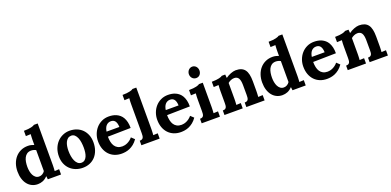

<svg xmlns="http://www.w3.org/2000/svg" viewBox="0 -1669 5283 2591"><g transform="rotate(-20 2642.0 -373.5)"><path d="M510.3 -754.9V-160.6Q510.3 -153.3 510 -143.1Q509.8 -132.8 509.3 -121.1Q508.8 -109.4 508.1 -96.9Q507.3 -84.5 506.3 -73.2L571.3 -76.2V0H381.3L376 -46.4H375Q341.8 -11.7 306.4 2.2Q271 16.1 233.9 16.1Q189 16.1 151.9 -1.7Q114.7 -19.5 88.1 -52.5Q61.5 -85.4 46.9 -132.3Q32.2 -179.2 32.2 -237.3Q32.2 -297.9 50 -348.9Q67.9 -399.9 100.3 -437Q132.8 -474.1 178.5 -495.1Q224.1 -516.1 279.8 -516.1Q307.6 -516.1 328.9 -510.5Q350.1 -504.9 368.7 -498V-564.5Q368.7 -571.8 368.9 -582Q369.1 -592.3 369.6 -604Q370.1 -615.7 370.8 -628.2Q371.6 -640.6 372.6 -651.9L302.2 -648.9V-725.1Q336.9 -725.1 363.5 -728Q390.1 -731 408.9 -735.4Q427.7 -739.7 439.2 -744.9Q450.7 -750 456.1 -754.9ZM286.1 -75.2Q311.5 -75.2 333.5 -88.4Q355.5 -101.6 368.7 -122.6V-423.3Q357.9 -430.7 338.9 -436.3Q319.8 -441.9 297.9 -441.9Q263.2 -440.9 240.2 -424.6Q217.3 -408.2 203.6 -381.6Q189.9 -355 184.3 -321.3Q178.7 -287.6 178.7 -252.4Q178.7 -220.2 184.6 -188.5Q190.4 -156.7 203.4 -131.6Q216.3 -106.4 236.8 -90.8Q257.3 -75.2 286.1 -75.2Z M877 -445.8Q847.7 -444.8 828.1 -429Q808.6 -413.1 796.4 -387.7Q784.2 -362.3 779.1 -330.3Q773.9 -298.3 773.9 -265.6Q773.9 -227.1 780 -189.2Q786.1 -151.4 799.6 -121.6Q813 -91.8 834.2 -73.2Q855.5 -54.7 885.7 -54.7Q915.5 -55.2 934.3 -71.3Q953.1 -87.4 964.1 -113Q975.1 -138.7 979.2 -170.4Q983.4 -202.1 983.4 -234.4Q983.4 -271.5 978.3 -309.3Q973.1 -347.2 960.7 -377.4Q948.2 -407.7 928 -426.8Q907.7 -445.8 877 -445.8ZM878.9 -516.1Q932.6 -516.1 978.8 -498.5Q1024.9 -481 1058.6 -447.8Q1092.3 -414.6 1111.6 -366.9Q1130.9 -319.3 1130.9 -259.3Q1130.9 -196.3 1112.5 -145.3Q1094.2 -94.2 1061.3 -58.3Q1028.3 -22.5 982.4 -3.2Q936.5 16.1 881.8 16.1Q827.6 16.1 781 -1.7Q734.4 -19.5 700.2 -52.5Q666 -85.4 646.5 -132.6Q627 -179.7 627 -238.8Q627 -300.8 647 -352.1Q667 -403.3 701.4 -439.7Q735.8 -476.1 781.7 -496.1Q827.6 -516.1 878.9 -516.1Z M1447.8 -445.8Q1425.8 -445.8 1408.4 -437.5Q1391.1 -429.2 1378.4 -414.6Q1365.7 -399.9 1357.7 -379.2Q1349.6 -358.4 1346.2 -333.5H1530.3Q1529.3 -364.3 1522.9 -385.7Q1516.6 -407.2 1505.6 -420.7Q1494.6 -434.1 1480 -439.9Q1465.3 -445.8 1447.8 -445.8ZM1668.5 -269 1339.8 -263.2Q1339.8 -222.2 1347.4 -187.3Q1355 -152.3 1371.6 -127.2Q1388.2 -102.1 1415 -87.6Q1441.9 -73.2 1481 -73.2Q1496.1 -73.2 1514.6 -77.1Q1533.2 -81.1 1552.5 -89.8Q1571.8 -98.6 1591.3 -113Q1610.8 -127.4 1627.9 -148.4L1672.9 -106Q1646 -67.4 1615.7 -43.5Q1585.4 -19.5 1554.9 -6.3Q1524.4 6.8 1494.9 11.5Q1465.3 16.1 1439.9 16.1Q1384.8 16.1 1339.4 -2.4Q1293.9 -21 1261.2 -55.7Q1228.5 -90.3 1210.7 -139.2Q1192.9 -188 1192.9 -249Q1192.9 -301.8 1210.7 -349.9Q1228.5 -397.9 1261.2 -435.1Q1293.9 -472.2 1340.1 -494.1Q1386.2 -516.1 1442.9 -516.1Q1470.7 -516.1 1498.3 -511.2Q1525.9 -506.3 1551 -494.9Q1576.2 -483.4 1597.9 -464.8Q1619.6 -446.3 1635.3 -418.9Q1650.9 -391.6 1659.9 -354.5Q1668.9 -317.4 1668.5 -269Z M1926.3 -160.6Q1926.3 -153.3 1926 -143.1Q1925.8 -132.8 1925.3 -121.1Q1924.8 -109.4 1924.1 -96.9Q1923.3 -84.5 1922.4 -73.2L1987.3 -76.2V0H1725.1V-64.9Q1746.1 -64.9 1758.1 -71.3Q1770 -77.6 1775.9 -89.4Q1781.7 -101.1 1783.2 -117.4Q1784.7 -133.8 1784.7 -153.8V-564.9Q1784.7 -583 1785.4 -606.4Q1786.1 -629.9 1788.6 -652.3L1718.3 -649.4V-725.1Q1752.9 -725.1 1779.5 -728Q1806.2 -731 1825 -735.4Q1843.8 -739.7 1855.2 -744.9Q1866.7 -750 1872.1 -754.9H1926.3Z M2297.9 -445.8Q2275.9 -445.8 2258.5 -437.5Q2241.2 -429.2 2228.5 -414.6Q2215.8 -399.9 2207.8 -379.2Q2199.7 -358.4 2196.3 -333.5H2380.4Q2379.4 -364.3 2373 -385.7Q2366.7 -407.2 2355.7 -420.7Q2344.7 -434.1 2330.1 -439.9Q2315.4 -445.8 2297.9 -445.8ZM2518.6 -269 2189.9 -263.2Q2189.9 -222.2 2197.5 -187.3Q2205.1 -152.3 2221.7 -127.2Q2238.3 -102.1 2265.1 -87.6Q2292 -73.2 2331.1 -73.2Q2346.2 -73.2 2364.7 -77.1Q2383.3 -81.1 2402.6 -89.8Q2421.9 -98.6 2441.4 -113Q2460.9 -127.4 2478 -148.4L2522.9 -106Q2496.1 -67.4 2465.8 -43.5Q2435.5 -19.5 2405 -6.3Q2374.5 6.8 2345 11.5Q2315.4 16.1 2290 16.1Q2234.9 16.1 2189.5 -2.4Q2144 -21 2111.3 -55.7Q2078.6 -90.3 2060.8 -139.2Q2043 -188 2043 -249Q2043 -301.8 2060.8 -349.9Q2078.6 -397.9 2111.3 -435.1Q2144 -472.2 2190.2 -494.1Q2236.3 -516.1 2293 -516.1Q2320.8 -516.1 2348.4 -511.2Q2376 -506.3 2401.1 -494.9Q2426.3 -483.4 2448 -464.8Q2469.7 -446.3 2485.4 -418.9Q2501 -391.6 2510 -354.5Q2519 -317.4 2518.6 -269Z M2792 -160.6Q2792 -153.3 2791.7 -143.1Q2791.5 -132.8 2791 -121.1Q2790.5 -109.4 2789.8 -96.9Q2789.1 -84.5 2788.1 -73.2L2853 -76.2V0H2590.8V-64.9Q2611.8 -64.9 2623.8 -71.3Q2635.7 -77.6 2641.6 -89.4Q2647.5 -101.1 2648.9 -117.4Q2650.4 -133.8 2650.4 -153.8V-319.8Q2650.4 -337.9 2651.1 -361.3Q2651.9 -384.8 2654.3 -407.2L2584 -404.3V-480Q2618.7 -480 2645.3 -482.9Q2671.9 -485.8 2690.7 -490.2Q2709.5 -494.6 2720.9 -499.8Q2732.4 -504.9 2737.8 -509.8H2792ZM2806.6 -680.2Q2806.6 -663.1 2801.3 -648.4Q2795.9 -633.8 2786.4 -622.6Q2776.9 -611.3 2762.9 -605Q2749 -598.6 2732.4 -598.6Q2715.3 -598.6 2700.9 -605Q2686.5 -611.3 2676.3 -622.6Q2666 -633.8 2660.4 -648.4Q2654.8 -663.1 2654.8 -680.2Q2654.8 -697.3 2660.9 -712.4Q2667 -727.5 2677.5 -738.8Q2688 -750 2701.7 -756.3Q2715.3 -762.7 2731 -762.7Q2747.1 -762.7 2761 -756.3Q2774.9 -750 2785.2 -738.8Q2795.4 -727.5 2801 -712.4Q2806.6 -697.3 2806.6 -680.2Z M3433.6 -160.6Q3433.6 -153.3 3433.3 -143.1Q3433.1 -132.8 3432.6 -121.1Q3432.1 -109.4 3431.4 -96.9Q3430.7 -84.5 3429.7 -73.2L3494.6 -76.2V0H3232.4V-64.9Q3253.4 -64.9 3265.4 -71.3Q3277.3 -77.6 3283.2 -89.4Q3289.1 -101.1 3290.5 -117.4Q3292 -133.8 3292 -153.8L3291.5 -296.4Q3291 -362.3 3271.5 -393.1Q3252 -423.8 3210.4 -423.8Q3184.6 -423.8 3160.4 -413.1Q3136.2 -402.3 3119.1 -387.2V-160.6Q3119.1 -153.3 3118.9 -143.1Q3118.7 -132.8 3118.2 -121.1Q3117.7 -109.4 3116.9 -96.9Q3116.2 -84.5 3115.2 -73.2L3180.2 -76.2V0H2918V-64.9Q2939 -64.9 2950.9 -71.3Q2962.9 -77.6 2968.8 -89.4Q2974.6 -101.1 2976.1 -117.4Q2977.5 -133.8 2977.5 -153.8V-322.3Q2977.5 -340.3 2978.3 -362.5Q2979 -384.8 2981.4 -407.2L2911.1 -404.3V-480Q2945.8 -480 2972.4 -482.9Q2999 -485.8 3017.8 -490.2Q3036.6 -494.6 3048.1 -499.8Q3059.6 -504.9 3064.9 -509.8H3114.3L3118.7 -460.4H3120.1Q3134.8 -471.7 3153.6 -481.9Q3172.4 -492.2 3192.1 -499.8Q3211.9 -507.3 3230.7 -511.7Q3249.5 -516.1 3264.6 -516.1Q3310.5 -516.1 3342.5 -503.2Q3374.5 -490.2 3394.8 -463.4Q3415 -436.5 3424.3 -394.5Q3433.6 -352.5 3433.6 -294.9Z M4023.9 -754.9V-160.6Q4023.9 -153.3 4023.7 -143.1Q4023.4 -132.8 4022.9 -121.1Q4022.5 -109.4 4021.7 -96.9Q4021 -84.5 4020 -73.2L4085 -76.2V0H3895L3889.6 -46.4H3888.7Q3855.5 -11.7 3820.1 2.2Q3784.7 16.1 3747.6 16.1Q3702.6 16.1 3665.5 -1.7Q3628.4 -19.5 3601.8 -52.5Q3575.2 -85.4 3560.5 -132.3Q3545.9 -179.2 3545.9 -237.3Q3545.9 -297.9 3563.7 -348.9Q3581.5 -399.9 3614 -437Q3646.5 -474.1 3692.1 -495.1Q3737.8 -516.1 3793.5 -516.1Q3821.3 -516.1 3842.5 -510.5Q3863.8 -504.9 3882.3 -498V-564.5Q3882.3 -571.8 3882.6 -582Q3882.8 -592.3 3883.3 -604Q3883.8 -615.7 3884.5 -628.2Q3885.3 -640.6 3886.2 -651.9L3815.9 -648.9V-725.1Q3850.6 -725.1 3877.2 -728Q3903.8 -731 3922.6 -735.4Q3941.4 -739.7 3952.9 -744.9Q3964.4 -750 3969.7 -754.9ZM3799.8 -75.2Q3825.2 -75.2 3847.2 -88.4Q3869.1 -101.6 3882.3 -122.6V-423.3Q3871.6 -430.7 3852.5 -436.3Q3833.5 -441.9 3811.5 -441.9Q3776.9 -440.9 3753.9 -424.6Q3731 -408.2 3717.3 -381.6Q3703.6 -355 3698 -321.3Q3692.4 -287.6 3692.4 -252.4Q3692.4 -220.2 3698.2 -188.5Q3704.1 -156.7 3717 -131.6Q3730 -106.4 3750.5 -90.8Q3771 -75.2 3799.8 -75.2Z M4395.5 -445.8Q4373.5 -445.8 4356.2 -437.5Q4338.9 -429.2 4326.2 -414.6Q4313.5 -399.9 4305.4 -379.2Q4297.4 -358.4 4293.9 -333.5H4478Q4477.1 -364.3 4470.7 -385.7Q4464.4 -407.2 4453.4 -420.7Q4442.4 -434.1 4427.7 -439.9Q4413.1 -445.8 4395.5 -445.8ZM4616.2 -269 4287.6 -263.2Q4287.6 -222.2 4295.2 -187.3Q4302.7 -152.3 4319.3 -127.2Q4335.9 -102.1 4362.8 -87.6Q4389.6 -73.2 4428.7 -73.2Q4443.8 -73.2 4462.4 -77.1Q4481 -81.1 4500.2 -89.8Q4519.5 -98.6 4539.1 -113Q4558.6 -127.4 4575.7 -148.4L4620.6 -106Q4593.8 -67.4 4563.5 -43.5Q4533.2 -19.5 4502.7 -6.3Q4472.2 6.8 4442.6 11.5Q4413.1 16.1 4387.7 16.1Q4332.5 16.1 4287.1 -2.4Q4241.7 -21 4209 -55.7Q4176.3 -90.3 4158.4 -139.2Q4140.6 -188 4140.6 -249Q4140.6 -301.8 4158.4 -349.9Q4176.3 -397.9 4209 -435.1Q4241.7 -472.2 4287.8 -494.1Q4334 -516.1 4390.6 -516.1Q4418.5 -516.1 4446 -511.2Q4473.6 -506.3 4498.8 -494.9Q4523.9 -483.4 4545.7 -464.8Q4567.4 -446.3 4583 -418.9Q4598.6 -391.6 4607.7 -354.5Q4616.7 -317.4 4616.2 -269Z M5204.1 -160.6Q5204.1 -153.3 5203.9 -143.1Q5203.6 -132.8 5203.1 -121.1Q5202.6 -109.4 5201.9 -96.9Q5201.2 -84.5 5200.2 -73.2L5265.1 -76.2V0H5002.9V-64.9Q5023.9 -64.9 5035.9 -71.3Q5047.9 -77.6 5053.7 -89.4Q5059.6 -101.1 5061 -117.4Q5062.5 -133.8 5062.5 -153.8L5062 -296.4Q5061.5 -362.3 5042 -393.1Q5022.5 -423.8 4981 -423.8Q4955.1 -423.8 4930.9 -413.1Q4906.7 -402.3 4889.6 -387.2V-160.6Q4889.6 -153.3 4889.4 -143.1Q4889.2 -132.8 4888.7 -121.1Q4888.2 -109.4 4887.5 -96.9Q4886.7 -84.5 4885.7 -73.2L4950.7 -76.2V0H4688.5V-64.9Q4709.5 -64.9 4721.4 -71.3Q4733.4 -77.6 4739.3 -89.4Q4745.1 -101.1 4746.6 -117.4Q4748 -133.8 4748 -153.8V-322.3Q4748 -340.3 4748.8 -362.5Q4749.5 -384.8 4752 -407.2L4681.6 -404.3V-480Q4716.3 -480 4742.9 -482.9Q4769.5 -485.8 4788.3 -490.2Q4807.1 -494.6 4818.6 -499.8Q4830.1 -504.9 4835.4 -509.8H4884.8L4889.2 -460.4H4890.6Q4905.3 -471.7 4924.1 -481.9Q4942.9 -492.2 4962.6 -499.8Q4982.4 -507.3 5001.2 -511.7Q5020 -516.1 5035.2 -516.1Q5081.1 -516.1 5113 -503.2Q5145 -490.2 5165.3 -463.4Q5185.5 -436.5 5194.8 -394.5Q5204.1 -352.5 5204.1 -294.9Z"/></g></svg>

Font: DimaBanoo
Style: Bold
Weight: 800
Designer: R.Balvardi
Foundry: R.Balvardi
Version: Version 1.0.0-alpha3